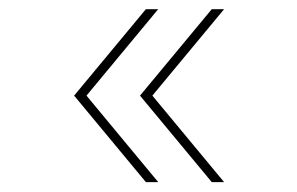

<svg xmlns="http://www.w3.org/2000/svg" viewBox="-20 -482 632 408"><path d="M290 -95 137.5 -278.8 290 -462.5H316.2L163.8 -278.8L316.2 -95ZM430 -95 277.5 -278.8 430 -462.5H456.2L303.8 -278.8L456.2 -95Z"/></svg>

Font: Now Thin
Style: Regular
Weight: 250
Designer: Alfredo Marco Pradil
Foundry: Alfredo Marco Pradil
Version: Version 1.002;PS 001.002;hotconv 1.0.88;makeotf.lib2.5.64775